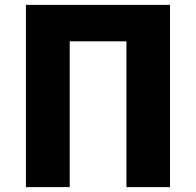

<svg xmlns="http://www.w3.org/2000/svg" viewBox="-20 -765 802 785"><path d="M86 0H265V-596H497V0H675V-745H86Z"/></svg>

Font: Noto Sans JP Black
Style: Regular
Weight: 900
Designer: Ryoko NISHIZUKA  (kana, bopomofo & ideographs); Paul D. Hunt (Latin, Greek & Cyrillic); Sandoll Communications , Soo-you
Foundry: Adobe
Version: Version 2.002;hotconv 1.0.116;makeotfexe 2.5.65601